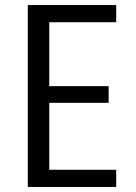

<svg xmlns="http://www.w3.org/2000/svg" viewBox="-20 -740 540 760"><path d="M410 -333H175V-68H440V0H90V-720H440V-652H175V-399H410Z"/></svg>

Font: Carrois Gothic SC
Style: Regular
Weight: 400
Designer: Ralph du Carrois
Foundry: Ralph du Carrois
Version: Version 1.001